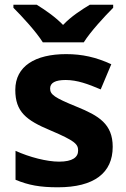

<svg xmlns="http://www.w3.org/2000/svg" viewBox="-20 -786 537 816"><path d="M162 -606H336C364 -651 425 -717 461 -753V-766H362C327 -745 282 -716 248 -680C213 -716 171 -744 136 -766H37V-753C74 -716 134 -651 162 -606ZM459 -162C459 -259 400 -294 307 -332C211 -371 193 -384 193 -410C193 -434 215 -446 259 -446C308 -446 354 -429 408 -406L453 -513C388 -543 329 -556 261 -556C130 -556 45 -505 45 -404C45 -311 91 -275 194 -232C300 -187 312 -173 312 -146C312 -118 289 -99 231 -99C179 -99 105 -118 46 -145V-22C101 1 150 10 226 10C380 10 459 -51 459 -162Z"/></svg>

Font: Noto Sans Adlam
Style: Bold
Weight: 700
Designer: Mark Jamra, Neil Patel
Foundry: JamraPatel LLC
Version: Version 3.001